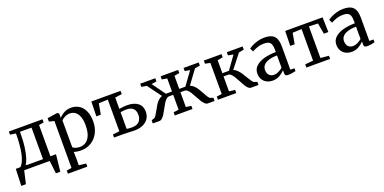

<svg xmlns="http://www.w3.org/2000/svg" viewBox="-12 -1422 5043 2520"><g transform="rotate(-20 2509.5 -162.0)"><path d="M491.5 -55H569.5L559.5 38.5Q550 132 544 180H482.5Q480.5 156 468 53L461.5 0H105Q94.5 39 71.5 146.5L64 180H-1Q2.5 50.5 8 -55H71.5Q120 -98.5 144.5 -212.2Q169 -326 169 -491L89.5 -502.5V-546.5H560V-502.5L491.5 -491ZM387 -52.5V-493H225V-446Q225 -361.5 214.2 -281.5Q203.5 -201.5 185 -141.8Q166.5 -82 144 -55H167.5L164.5 -52.5Z M897 11Q871 11 843 6.8Q815 2.5 798.5 -4L801 80.5V183.5L900 195V239H629V195L699 183.5V-471.5L628 -489.5V-537L767 -557.5H772.5L792 -541.5L791.5 -482Q819 -514 863.2 -537.8Q907.5 -561.5 962 -561.5Q1022 -561.5 1070.2 -532.5Q1118.5 -503.5 1147.2 -443.2Q1176 -383 1176 -293Q1176 -208.5 1141.5 -139Q1107 -69.5 1043.5 -29.2Q980 11 897 11ZM801 -443V-69.5Q809 -57 836.8 -47Q864.5 -37 898.5 -37Q947.5 -37 985 -63Q1022.5 -89 1043.8 -143.5Q1065 -198 1065 -279.5Q1065 -353 1046.2 -401.5Q1027.5 -450 995.5 -473Q963.5 -496 922.5 -496Q884 -496 851.5 -479.8Q819 -463.5 801 -443Z M1568.5 2.5Q1553 2 1526.8 1Q1500.5 0 1489 0H1360V-43L1453.5 -54V-496L1326.5 -491L1299.5 -341H1237L1242 -546.5H1650V-501.5L1554.5 -487.5V-329.5Q1577 -334 1606 -337.2Q1635 -340.5 1663 -340.5Q1760.5 -340.5 1814.5 -298.2Q1868.5 -256 1868.5 -178Q1868.5 -123 1841.5 -81.8Q1814.5 -40.5 1764.5 -17.8Q1714.5 5 1647 5Q1620 5 1568.5 2.5ZM1762.5 -173Q1762.5 -232.5 1729.8 -261.8Q1697 -291 1637 -291Q1598.5 -291 1554.5 -283V-50Q1586 -44.5 1631 -44.5Q1694.5 -44.5 1728.5 -78.5Q1762.5 -112.5 1762.5 -173Z M2764.5 -44.5V0H2671.5Q2650 0 2630.8 -17.8Q2611.5 -35.5 2595.5 -60.8Q2579.5 -86 2556 -130Q2532.5 -174 2516.5 -199.8Q2500.5 -225.5 2480.8 -243.5Q2461 -261.5 2439 -261.5H2382.5V-54L2456 -44V0H2208V-44L2281.5 -54V-261.5H2225.5Q2203.5 -261.5 2183.8 -243.5Q2164 -225.5 2148 -199.8Q2132 -174 2108.5 -130Q2085 -86 2069 -60.8Q2053 -35.5 2033.8 -17.8Q2014.5 0 1993 0H1901.5V-44.5L1936.5 -55Q1951.5 -59.5 1965.8 -80.2Q1980 -101 2002.5 -143Q2025 -185 2042.5 -213Q2060 -241 2084.2 -264.8Q2108.5 -288.5 2138 -298L1996.5 -490.5L1924.5 -502.5V-546.5H2135V-502.5L2063.5 -490.5L2196.5 -307.5H2281.5V-490.5L2209.5 -502.5V-546.5H2454.5V-502.5L2382.5 -490.5V-307.5H2468.5L2601.5 -490.5L2530 -502.5V-546.5H2741.5V-502.5L2669.5 -490.5L2528 -298Q2557 -288.5 2581 -265Q2605 -241.5 2622.5 -213.8Q2640 -186 2663 -143.5Q2685 -102 2699.8 -80.8Q2714.5 -59.5 2730 -55Z M2811 0V-44L2883.5 -54V-488L2813 -502.5V-546.5H3060V-502.5L2985 -488V-307.5H3076.5L3206.5 -488L3134 -502.5V-546.5H3354.5V-502.5L3282 -488L3134 -298.5Q3161.5 -288 3185.5 -264Q3209.5 -240 3228 -212.5Q3246.5 -185 3270 -144.5Q3295.5 -101.5 3311 -80.2Q3326.5 -59 3342 -54.5L3378 -44.5V0H3273Q3253.5 0 3235.2 -17.5Q3217 -35 3201.5 -60.5Q3186 -86 3163.5 -129Q3140 -173.5 3124 -199.8Q3108 -226 3088.8 -244.2Q3069.5 -262.5 3048.5 -262.5H2985V-54L3067.5 -44V0Z M3739 -329V-361.5Q3739 -406.5 3729.5 -433.2Q3720 -460 3696.2 -473.2Q3672.5 -486.5 3629.5 -486.5Q3580 -486.5 3540.5 -472.8Q3501 -459 3461.5 -438.5L3438 -485.5Q3452.5 -498 3486 -515.2Q3519.5 -532.5 3564.8 -545.5Q3610 -558.5 3656.5 -558.5Q3724.5 -558.5 3764 -539Q3803.5 -519.5 3821.2 -477.5Q3839 -435.5 3839 -365.5V-45.5L3896.5 -45V-5.5Q3876.5 0 3847 4.8Q3817.5 9.5 3794.5 9.5Q3775.5 9.5 3765.2 6.2Q3755 3 3750.2 -6.5Q3745.5 -16 3745.5 -35.5V-71.5Q3719 -41.5 3675.2 -15.5Q3631.5 10.5 3577 10.5Q3532.5 10.5 3495.5 -7Q3458.5 -24.5 3436.5 -59.8Q3414.5 -95 3414.5 -145.5Q3414.5 -208.5 3459.8 -249.2Q3505 -290 3578.2 -309Q3651.5 -328 3739 -329ZM3739 -109V-281Q3669.5 -280.5 3621.2 -265Q3573 -249.5 3549 -221.8Q3525 -194 3525 -157.5Q3525 -106.5 3551 -80.8Q3577 -55 3619.5 -55Q3646.5 -55 3679.2 -70.5Q3712 -86 3739 -109Z M4378 0H4046.5V-44L4160 -55V-496L4033.5 -491L4006.5 -339.5H3944.5L3949.5 -546.5H4471.5L4477 -339.5H4414L4387.5 -491L4262.5 -496V-55L4378 -44Z M4842.5 -329V-361.5Q4842.5 -406.5 4833 -433.2Q4823.5 -460 4799.8 -473.2Q4776 -486.5 4733 -486.5Q4683.5 -486.5 4644 -472.8Q4604.5 -459 4565 -438.5L4541.5 -485.5Q4556 -498 4589.5 -515.2Q4623 -532.5 4668.2 -545.5Q4713.5 -558.5 4760 -558.5Q4828 -558.5 4867.5 -539Q4907 -519.5 4924.8 -477.5Q4942.5 -435.5 4942.5 -365.5V-45.5L5000 -45V-5.5Q4980 0 4950.5 4.8Q4921 9.5 4898 9.5Q4879 9.5 4868.8 6.2Q4858.5 3 4853.8 -6.5Q4849 -16 4849 -35.5V-71.5Q4822.5 -41.5 4778.8 -15.5Q4735 10.5 4680.5 10.5Q4636 10.5 4599 -7Q4562 -24.5 4540 -59.8Q4518 -95 4518 -145.5Q4518 -208.5 4563.2 -249.2Q4608.5 -290 4681.8 -309Q4755 -328 4842.5 -329ZM4842.5 -109V-281Q4773 -280.5 4724.8 -265Q4676.5 -249.5 4652.5 -221.8Q4628.5 -194 4628.5 -157.5Q4628.5 -106.5 4654.5 -80.8Q4680.5 -55 4723 -55Q4750 -55 4782.8 -70.5Q4815.5 -86 4842.5 -109Z"/></g></svg>

Font: Merriweather 12pt
Style: Regular
Weight: 400
Designer: Eben Sorkin
Foundry: Eben Sorkin
Version: Version 2.100